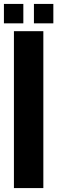

<svg xmlns="http://www.w3.org/2000/svg" viewBox="-21 -959 292 979"><path d="M50 0V-800H200V0ZM152 -840V-939H251V-840ZM-1 -840V-939H98V-840Z"/></svg>

Font: Big Shoulders Stencil Text Thin Black
Style: Regular
Weight: 900
Version: Version 2.001